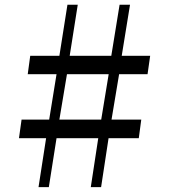

<svg xmlns="http://www.w3.org/2000/svg" viewBox="-20 -790 714 810"><path d="M174.5 -207H60L71 -285.5H187.5L218.5 -477H97L107.5 -554.5H230.5L264.5 -770H308L274 -554.5H449.5L484.5 -770H528.5L493.5 -554.5H613.5L602.5 -477H482.5L450.5 -285.5H576L565.5 -207H438L406.5 -0.5H363L394.5 -207H218.5L186 -0.5H142.5ZM407 -285.5 438.5 -477H262.5L230.5 -285.5Z"/></svg>

Font: Merriweather 96pt Medium
Style: Regular
Weight: 500
Version: Version 2.100